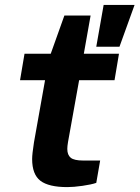

<svg xmlns="http://www.w3.org/2000/svg" viewBox="-20 -744 564 776"><path d="M369.1 -555.2 398.9 -724.1H523.9L462.9 -555.2ZM252 12.2Q176.8 12.2 143.3 -13.4Q109.9 -39.1 109.9 -101.1Q109.9 -121.1 117.2 -168L162.1 -419.9H61L79.1 -526.9H185.1L240.2 -681.2H346.2L318.8 -526.9H460.9L442.9 -419.9H299.8L254.9 -169.9Q252 -152.8 252 -142.1Q252 -117.7 265.9 -106.4Q279.8 -95.2 315.9 -95.2H384.8L369.1 -4.9Q349.1 2 313.2 7.1Q277.3 12.2 252 12.2Z"/></svg>

Font: Archivo Expanded SemiBold
Style: Italic
Weight: 600
Width: 7
Italic angle: -10°
Designer: Hector Gatti
Foundry: Omnibus-Type
Version: Version 2.001